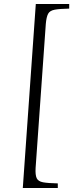

<svg xmlns="http://www.w3.org/2000/svg" viewBox="-20 -760 366 960"><path d="M94 180 159 -740H326V-717Q278 -716 253.5 -711.5Q229 -707 220.5 -691Q212 -675 209 -640L158 80Q156 115 163.5 131Q171 147 195.5 151.5Q220 156 269 157V180Z"/></svg>

Font: Bona Nova
Style: Italic
Weight: 400
Italic angle: -4°
Designer: Mateusz Machalski
Foundry: Capitalics
Version: Version 4.001; ttfautohint (v1.8.3)